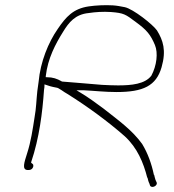

<svg xmlns="http://www.w3.org/2000/svg" viewBox="-20 -670 680 751"><path d="M131 -350 126 -314C122 -278 122 -248 115 -210C108 -165 101 -116 86 -70C75 -35 65 -7 87 -5H93C101 -5 108 -10 110 -18C112 -28 107 -29 102 -33V-36C134 -131 146 -231 152 -316V-317C154 -326 154 -333 154 -340C171 -334 180 -331 202 -327C202 -327 207 -326 208 -325C216 -320 225 -315 233 -309L243 -303C323 -253 402 -195 468 -137C517 -92 541 -34 556 25H557C559 34 561 42 564 47L567 56C574 69 600 55 592 42L588 33C586 28 585 21 583 14H582C573 -29 558 -71 536 -107C497 -161 445 -198 384 -246C354 -268 326 -289 294 -308L279 -317H306C348 -315 390 -310 436 -310C540 -310 591 -334 612 -407C631 -473 618 -512 594 -551C578 -574 501 -635 468 -642C452 -645 438 -648 422 -649C391 -651 354 -649 327 -645C266 -636 238 -604 206 -557C169 -504 138 -428 131 -350ZM159 -372C167 -442 197 -498 227 -546C249 -582 274 -614 327 -619C353 -623 383 -625 414 -623C465 -619 471 -614 511 -584C555 -552 569 -534 586 -494C599 -463 593 -413 572 -374C547 -341 494 -336 442 -336C421 -336 401 -337 381 -338H380C326 -343 268 -347 223 -351H222L221 -352C203 -362 187 -368 163 -368H159ZM233 -309Z"/></svg>

Font: Stray Cat
Style: LtExtObl
Weight: 300
Version: Version 1.0